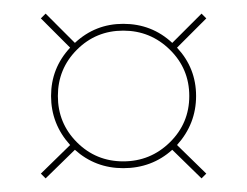

<svg xmlns="http://www.w3.org/2000/svg" viewBox="-20 -491 363 282"><path d="M283 -464 240 -421Q268 -391 268 -350Q268 -309 240 -278L283 -236L276 -229L233 -271Q203 -244 161 -244Q120 -244 90 -271L47 -229L40 -236L83 -278Q55 -309 55 -350Q55 -391 83 -421L40 -464L47 -471L90 -428Q120 -456 161 -456Q203 -456 233 -428L276 -471ZM229.5 -418Q201 -446 161 -446Q121 -446 93 -418Q65 -390 65 -350Q65 -310 93 -282Q121 -254 161 -254Q201 -254 229.5 -282Q258 -310 258 -350Q258 -390 229.5 -418Z"/></svg>

Font: Bebas Neue Thin
Style: Regular
Weight: 200
Designer: Ryoichi Tsunekawa
Foundry: Ryoichi Tsunekawa
Version: Version 1.003;PS 001.003;hotconv 1.0.70;makeotf.lib2.5.58329